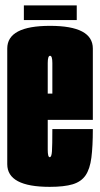

<svg xmlns="http://www.w3.org/2000/svg" viewBox="-20 -704 380 728"><path d="M168.5 4.5Q7.5 4.5 7.5 -81.5V-520Q7.5 -606 169.8 -606Q332 -606 332 -520V-249.5H161V-136.5Q161 -108 168.5 -108Q175.5 -108 177 -130.2Q178.5 -152.5 178.5 -214.5H332Q332 -149 326.5 -106.2Q321 -63.5 304.5 -39.2Q288 -15 255.5 -5.2Q223 4.5 168.5 4.5ZM161 -349H178.5V-465Q178.5 -492.5 169.8 -492.5Q161 -492.5 161 -465ZM70.5 -628V-683.5H271V-628Z"/></svg>

Font: Anybody UltraCondensed ExtraBold
Style: Regular
Weight: 800
Width: 1
Designer: Tyler Finck
Foundry: Etcetera Type Company
Version: Version 1.010; ttfautohint (v1.8.3) -l 8 -r 50 -G 200 -x 14 